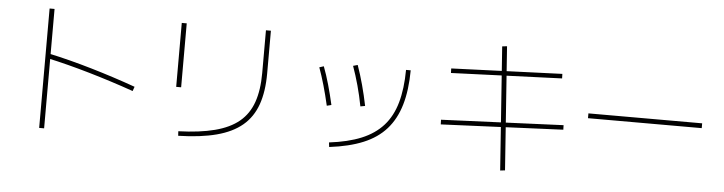

<svg xmlns="http://www.w3.org/2000/svg" viewBox="-50 -1036 5101 1352"><g transform="rotate(5 2500.0 -360.0)"><path d="M887 -254Q730 -309 572 -355Q414 -401 272 -432L280 -465Q424 -434 584 -387Q744 -340 898 -285ZM254 62V-782H289V62Z M1232 0Q1383 -5 1489 -32.5Q1595 -60 1660 -114Q1725 -168 1755 -253.5Q1785 -339 1785 -460V-762H1820V-461Q1820 -332 1787.5 -240Q1755 -148 1685.5 -89.5Q1616 -31 1504.5 -1.5Q1393 28 1234 32ZM1190 -310V-762H1225V-310Z M2296 -14Q2429 -30 2522.5 -68.5Q2616 -107 2675.5 -173Q2735 -239 2763 -337.5Q2791 -436 2792 -570H2825Q2824 -429 2793.5 -325.5Q2763 -222 2700.5 -151.5Q2638 -81 2539 -40Q2440 1 2300 18ZM2258 -270Q2223 -423 2182 -535L2213 -545Q2235 -487 2254 -420Q2273 -353 2290 -278ZM2494 -286Q2480 -360 2460.5 -431Q2441 -502 2418 -566L2450 -575Q2473 -510 2492.5 -438Q2512 -366 2527 -292Z M3514 78 3452 -794 3486 -798 3548 74ZM3069 -209 3068 -242 3931 -279 3932 -247ZM3109 -576 3108 -608 3891 -638 3892 -606Z M4098 -343V-377H4902V-343Z"/></g></svg>

Font: M PLUS 1 Code ExtraLight
Style: Regular
Weight: 250
Designer: Coji Morishita
Foundry: UNDERFOREST DESIGN
Version: Version 1.002